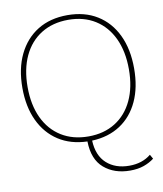

<svg xmlns="http://www.w3.org/2000/svg" viewBox="-98 -794 926 1090"><g transform="rotate(-10 364.5 -249.5)"><path d="M564 216Q473 216 414 165.5Q355 115 353 11Q257 8 187.5 -37Q118 -82 80 -162.5Q42 -243 42 -352Q42 -463 81.5 -544.5Q121 -626 193 -670.5Q265 -715 365 -715Q464 -715 536 -670.5Q608 -626 647 -544.5Q686 -463 686 -352Q686 -243 649 -163Q612 -83 543.5 -38Q475 7 380 11Q384 98 434 143Q484 188 564 188Q639 188 689 147L703 172Q677 192 643 204Q609 216 564 216ZM365 -688Q275 -688 209 -647Q143 -606 107.5 -530.5Q72 -455 72 -352Q72 -249 107.5 -173.5Q143 -98 209 -57Q275 -16 365 -16Q454 -16 519.5 -57Q585 -98 620.5 -173.5Q656 -249 656 -352Q656 -455 620.5 -530.5Q585 -606 519.5 -647Q454 -688 365 -688Z"/></g></svg>

Font: Prodigy Sans ExtraLight
Style: Regular
Weight: 200
Designer: Wei Huang
Foundry: Wei Huang
Version: Version 1.003; ttfautohint (v1.8.3)